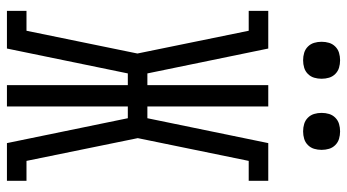

<svg xmlns="http://www.w3.org/2000/svg" viewBox="-238 -738 977 540"><g transform="rotate(90 250.0 -468.5)"><path d="M117 0H11V-55H67L131 -367L67 -680H11V-735H117L187 -395H220V-735H280V-395H313L383 -735H489V-680H433L369 -368L433 -55H489V0H383L313 -340H280V0H220V-340H187ZM350 -833Q339 -833 329 -836Q319 -839 311.5 -846.5Q304 -854 301 -864Q298 -874 298 -885Q298 -896 301 -906Q304 -916 311.5 -923.5Q319 -931 329 -934Q339 -937 350 -937Q361 -937 371 -934Q381 -931 388.5 -923.5Q396 -916 399 -906Q402 -896 402 -885Q402 -874 399 -864Q396 -854 388.5 -846.5Q381 -839 371 -836Q361 -833 350 -833ZM150 -833Q139 -833 129 -836Q119 -839 111.5 -846.5Q104 -854 101 -864Q98 -874 98 -885Q98 -896 101 -906Q104 -916 111.5 -923.5Q119 -931 129 -934Q139 -937 150 -937Q161 -937 171 -934Q181 -931 188.5 -923.5Q196 -916 199 -906Q202 -896 202 -885Q202 -874 199 -864Q196 -854 188.5 -846.5Q181 -839 171 -836Q161 -833 150 -833Z"/></g></svg>

Font: Iosevka Curly Slab Light
Style: Regular
Weight: 300
Monospace: yes
Designer: Belleve Invis
Foundry: Belleve Invis
Version: Version 22.1.2; ttfautohint (v1.8.4)